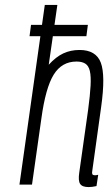

<svg xmlns="http://www.w3.org/2000/svg" viewBox="-20 -750 445 780"><path d="M303 -547Q267 -547 237 -533Q207 -519 178 -487L213 -730H162L59 0H110L148 -268Q165 -393 198 -446.5Q231 -500 291 -500Q313 -500 326.5 -491.5Q340 -483 345 -461.5Q350 -440 348 -402Q346 -364 338 -304L302 -49Q297 -16 305.5 -3Q314 10 340 10Q347 10 354.5 9Q362 8 372 6L379 -40Q374 -39 372 -38.5Q370 -38 367 -38Q357 -38 355 -42.5Q353 -47 355 -57L391 -316Q409 -444 389.5 -495.5Q370 -547 303 -547ZM100 -603H331L337 -649H106Z"/></svg>

Font: Secuela Light
Style: Italic
Weight: 300
Italic angle: -8°
Designer: Fernando Haro
Foundry: deFharo
Version: Version 1.708